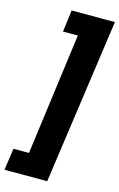

<svg xmlns="http://www.w3.org/2000/svg" viewBox="-183 -881 660 1063"><g transform="rotate(15 147.5 -350.0)"><path d="M337 -824 203 124H-42L-24 -1H65L158 -699H73L89 -824Z"/></g></svg>

Font: Fira Sans Extra Condensed ExtraBold
Style: Italic
Weight: 800
Width: 3
Italic angle: -8°
Designer: Carrois Corporate & Edenspiekermann AG
Foundry: Carrois Corporate GbR & Edenspiekermann AG
Version: Version 4.203